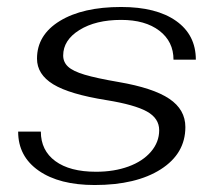

<svg xmlns="http://www.w3.org/2000/svg" viewBox="-20 -520 617 550"><path d="M32 -143H97Q97 -89 138.5 -58.5Q180 -28 255 -28Q307 -28 348 -43Q389 -58 412.5 -85.5Q436 -113 436 -147Q436 -181 401 -200.5Q366 -220 286 -233Q179 -250 132.5 -278.5Q86 -307 86 -352Q86 -420 151.5 -460Q217 -500 327 -500Q428 -500 484.5 -460Q541 -420 541 -349H477Q477 -401 436.5 -432Q396 -463 327 -463Q254 -463 207.5 -434Q161 -405 161 -361Q161 -342 175 -329Q189 -316 222.5 -306Q256 -296 320 -285Q419 -268 465 -237Q511 -206 511 -156Q511 -80 440.5 -35Q370 10 251 10Q150 10 91 -31Q32 -72 32 -143Z"/></svg>

Font: Fahkwang Light
Style: Italic
Weight: 300
Italic angle: -10°
Version: Version 1.000; ttfautohint (v1.6)